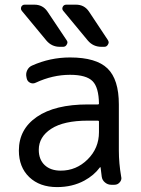

<svg xmlns="http://www.w3.org/2000/svg" viewBox="-20 -800 594 810"><path d="M143.6 -168Q143.6 -127 168.5 -103.5Q193.4 -80.1 236.3 -80.1Q301.8 -80.1 349.6 -127.4Q397.5 -174.8 397.5 -242.2V-287.1Q397.5 -291 392.6 -291H350.6Q249 -291 196.3 -256.8Q143.6 -222.7 143.6 -168ZM275.4 -557.6Q385.7 -557.6 433.6 -511.2Q481.4 -464.8 481.4 -359.4V-165Q481.4 -111.3 491.2 -54.7Q492.2 -51.8 492.2 -48.8Q492.2 -39.1 485.4 -31.2Q476.6 -20.5 462.9 -20.5H449.2Q434.6 -20.5 422.9 -30.3Q411.1 -40 409.2 -54.7Q406.2 -74.2 404.3 -93.8Q404.3 -94.7 403.3 -94.7Q402.3 -94.7 401.4 -93.8Q377 -60.5 335.9 -38.1Q285.2 -10.7 220.7 -10.7Q147.5 -10.7 103.5 -52.7Q59.6 -94.7 59.6 -165Q59.6 -254.9 135.7 -307.1Q211.9 -359.4 350.6 -359.4H392.6Q397.5 -359.4 397.5 -363.3Q396.5 -430.7 371.1 -457Q344.7 -484.4 275.4 -484.4Q202.1 -484.4 130.9 -451.2Q119.1 -445.3 107.4 -450.7Q95.7 -456.1 92.8 -468.8L91.8 -473.6Q87.9 -489.3 94.7 -503.4Q101.6 -517.6 115.2 -523.4Q191.4 -557.6 275.4 -557.6ZM408.2 -602.5Q373 -602.5 350.6 -628.9L247.1 -753.9Q240.2 -761.7 244.6 -771Q249 -780.3 259.8 -780.3H300.8Q335.9 -780.3 355.5 -751L434.6 -631.8Q438.5 -626 438.5 -621.1Q438.5 -617.2 435.5 -612.3Q430.7 -602.5 419.9 -602.5ZM232.4 -602.5Q198.2 -602.5 175.8 -628.9L72.3 -753.9Q68.4 -758.8 68.4 -763.7Q68.4 -767.6 69.3 -770.5Q74.2 -780.3 84 -780.3H125Q160.2 -780.3 179.7 -752L260.7 -630.9Q264.6 -626 264.6 -621.1Q264.6 -617.2 261.7 -612.3Q256.8 -602.5 246.1 -602.5Z"/></svg>

Font: Gen Jyuu GothicL Regular
Style: Regular
Weight: 400
Designer: [Source Han Sans]
Ryoko NISHIZUKA  (kana & ideographs); Paul D. Hunt (Latin, Greek & Cyrillic); Wenlong ZHANG  (bopomofo
Version: Version 1.002.20150607